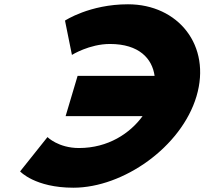

<svg xmlns="http://www.w3.org/2000/svg" viewBox="-20 -860 953 895"><path d="M348.1 -170C484.4 -170 586 -238.6 644.5 -318.5H285.8L341.8 -506.5H700.6C689.7 -586.2 629 -655 492.5 -655C396.5 -655 315.3 -604 315.3 -604L283 -764C283 -764 397.6 -840 576.6 -840C810.6 -840 966.4 -648 895.9 -411C825.6 -175 555 15 322 15C143 15 73.7 -61 73.7 -61L201.3 -221C201.3 -221 252.1 -170 348.1 -170Z"/></svg>

Font: Hussar
Style: BdOblThree
Weight: 700
Foundry: Cannot Into Space Fonts
Version: Version 2.00